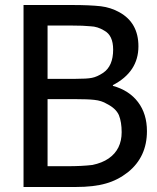

<svg xmlns="http://www.w3.org/2000/svg" viewBox="-20 -747 629 767"><path d="M567 -223Q567 -120 491 -59Q450 -27 403 -14Q355 0 282 0H74V-727H267Q338 -727 383 -722Q423 -717 457 -698Q533 -656 533 -562Q533 -460 431 -407V-404Q496 -386 531.5 -339Q567 -292 567 -223ZM432 -549Q432 -606 396 -625Q370 -641 342 -642Q314 -645 264 -645H170V-432H280Q328 -432 347 -436Q368 -440 392 -456Q432 -483 432 -549ZM466 -219Q466 -259 455 -287Q443 -314 407 -332Q386 -345 357 -348Q332 -351 280 -351H170V-83H249Q307 -83 349 -88Q388 -96 414 -114Q466 -150 466 -219Z"/></svg>

Font: Yekan
Style: Regular
Weight: 400
Designer: ParsMizban Co
Foundry: ParsMizban Co
Version: Version 2.000